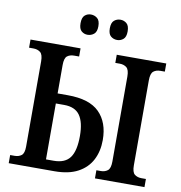

<svg xmlns="http://www.w3.org/2000/svg" viewBox="-96 -1003 1029 1092"><g transform="rotate(10 418.5 -457.0)"><path d="M512 -797Q491 -797 475.5 -810Q460 -823 460 -855Q460 -888 475.5 -901Q491 -914 512 -914Q532 -914 547.5 -901Q563 -888 563 -855Q563 -823 547.5 -810Q532 -797 512 -797ZM341 -797Q321 -797 306 -810Q291 -823 291 -855Q291 -888 306 -901Q321 -914 341 -914Q362 -914 378 -901Q394 -888 394 -855Q394 -823 378 -810Q362 -797 341 -797ZM27 0V-47H53Q76 -47 92 -59Q108 -71 108 -110V-602Q108 -642 92 -654.5Q76 -667 52 -667H27V-714H316V-667H287Q263 -667 247.5 -655Q232 -643 232 -603V-439H291Q416 -439 473.5 -381.5Q531 -324 531 -222Q531 -157 505 -107Q479 -57 426 -28.5Q373 0 291 0ZM232 -58H276Q342 -58 370.5 -97.5Q399 -137 399 -222Q399 -302 371 -341.5Q343 -381 280 -381H232ZM525 0V-47H551Q574 -47 590 -59.5Q606 -72 606 -112V-602Q606 -642 590 -654.5Q574 -667 551 -667H525V-714H811V-667H785Q761 -667 745.5 -654.5Q730 -642 730 -602V-112Q730 -72 745.5 -59.5Q761 -47 785 -47H811V0Z"/></g></svg>

Font: Noto Serif Condensed SemiBold
Style: Regular
Weight: 600
Width: 3
Designer: Monotype Design Team
Foundry: Monotype Imaging Inc.
Version: Version 2.013